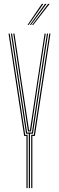

<svg xmlns="http://www.w3.org/2000/svg" viewBox="-20 -974 306 994"><path d="M129.2 0V-281.8H115L72.2 -564L36.5 -800H42.5L78.2 -564L120.2 -287.8H145.2L186.8 -564L223 -800H229L192.8 -564L150.5 -281.8H135.2V0ZM117 0V-270.2H105L24.2 -800H30.2L110.5 -276H123V0ZM141.5 0V-276H155L235.2 -800H241.2L160.5 -270.2H147.5V0ZM125 -293.5 84 -564 48.8 -800H54.8L90 -564L130.5 -299.2H135L174.8 -564L210.8 -800H216.8L180.5 -564L140.5 -293.5ZM122.5 -845 196.5 -954H204.5L128.5 -845ZM146.2 -845 229 -954H237L152.2 -845ZM134.5 -845 212.8 -954H220.8L140.5 -845Z"/></svg>

Font: Big Shoulders Inline Display ExtraLight
Style: Regular
Weight: 250
Version: Version 2.002